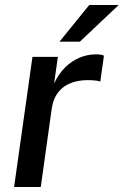

<svg xmlns="http://www.w3.org/2000/svg" viewBox="-20 -743 492 763"><path d="M36 0 109 -517H210L195 -411Q212.5 -449 238.5 -474.8Q264.5 -500.5 296 -513.8Q327.5 -527 361.5 -527Q371 -527 379.8 -525.8Q388.5 -524.5 393 -521.5L378.5 -418.5Q373 -421.5 363.5 -422.5Q354 -423.5 347.5 -424Q303.5 -427 269 -415.8Q234.5 -404.5 213 -378.2Q191.5 -352 185.5 -311L142 0ZM216.5 -577.5 334.5 -723H451.5L297.5 -577.5Z"/></svg>

Font: Public Sans Thin Medium
Style: Italic
Weight: 500
Italic angle: -8°
Version: Version 2.001